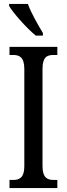

<svg xmlns="http://www.w3.org/2000/svg" viewBox="-20 -951 337 971"><path d="M161 -771H197V-784C174 -822 137 -886 121 -931H26V-921C46 -886 116 -807 161 -771ZM28 0H270V-41H251C218 -41 195 -53 195 -111V-602C195 -662 217 -673 251 -673H270V-714H28V-673H47C78 -673 103 -662 103 -602V-110C103 -52 78 -41 47 -41H28Z"/></svg>

Font: Noto Serif Georgian ExtraCondensed
Style: Regular
Weight: 400
Width: 2
Designer: Monotype Design Team, Akaki Razmadze
Foundry: Google LLC
Version: Version 2.003